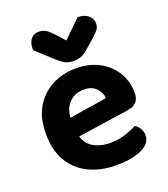

<svg xmlns="http://www.w3.org/2000/svg" viewBox="-136 -822 814 933"><g transform="rotate(-20 271.0 -355.5)"><path d="M127 -170 121 -270 369 -309Q367 -337 345 -361Q323 -385 280 -385Q235 -385 205 -354.5Q175 -324 173 -268L178 -199Q187 -144 225 -120.5Q263 -97 315 -97Q357 -97 394 -109Q431 -121 454 -134Q469 -125 478.5 -109Q488 -93 488 -75Q488 -45 464.5 -25Q441 -5 399.5 5Q358 15 305 15Q228 15 166.5 -14Q105 -43 70 -101Q35 -159 35 -246Q35 -310 55.5 -357Q76 -404 110.5 -434.5Q145 -465 188.5 -480Q232 -495 279 -495Q348 -495 399.5 -467.5Q451 -440 480 -393Q509 -346 509 -284Q509 -253 492 -237Q475 -221 445 -217ZM244 -682 284 -638 374 -726Q408 -725 428 -709Q448 -693 448 -667Q448 -648 438 -635Q428 -622 406 -603L357 -560Q340 -545 322.5 -538.5Q305 -532 286 -532Q270 -532 257 -535Q244 -538 229.5 -548Q215 -558 194 -577L117 -648Q114 -664 119 -682Q124 -700 137 -712Q150 -724 172 -724Q190 -724 205 -716Q220 -708 244 -682Z"/></g></svg>

Font: Baloo Bhaijaan 2
Style: Bold
Weight: 700
Designer: Sanskriti Dholi, Noopur Datye and Ek Type
Foundry: Ek Type
Version: Version 1.701